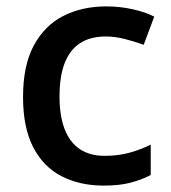

<svg xmlns="http://www.w3.org/2000/svg" viewBox="-20 -570 533 600"><path d="M304 10Q230 10 173 -19Q116 -48 84 -109.5Q52 -171 52 -267Q52 -366 86 -428.5Q120 -491 178.5 -520.5Q237 -550 312 -550Q355 -550 395 -541Q435 -532 462 -518L429 -430Q402 -440 370.5 -448Q339 -456 311 -456Q262 -456 230 -435Q198 -414 182 -372.5Q166 -331 166 -268Q166 -208 182 -166.5Q198 -125 229.5 -104Q261 -83 307 -83Q350 -83 385.5 -93Q421 -103 451 -118V-23Q422 -8 387.5 1Q353 10 304 10Z"/></svg>

Font: Noto Sans Oriya Medium
Style: Regular
Weight: 500
Version: Version 2.003